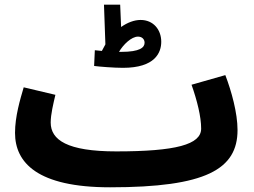

<svg xmlns="http://www.w3.org/2000/svg" viewBox="-20 -777 1084 818"><path d="M667 -599C667 -651 633 -692 579 -692C552 -692 523 -681 496 -662L492 -757H423L429 -588C424 -579 419 -570 414 -560C402 -561 392 -562 384 -563L381 -496C402 -493 466 -488 504 -488C641 -488 667 -553 667 -599ZM568 -621C586 -621 596 -609 596 -595C596 -575 577 -556 496 -556C493 -556 490 -556 487 -556C505 -587 540 -621 568 -621ZM196 -255C196 -290 207 -334 216 -373L81 -405C66 -354 44 -281 44 -211C44 -84 139 21 449 21C858 21 992 -56 992 -223C992 -296 966 -389 940 -457L796 -416C820 -348 837 -280 837 -229C837 -161 729 -132 475 -132C266 -132 196 -181 196 -255Z"/></svg>

Font: Noto Sans Arabic UI Extra
Style: Regular
Weight: 800
Designer: Nadine Chahine - Monotype Design Team
Foundry: Monotype Imaging Inc.
Version: Version 1.900